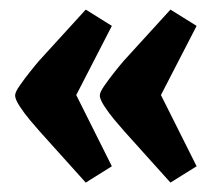

<svg xmlns="http://www.w3.org/2000/svg" viewBox="-20 -447 456 408"><path d="M342.2 -59 243.9 -168.3Q235.9 -177.3 223.7 -191.8Q211.5 -206.3 201.8 -221.2Q192.1 -236.2 192.1 -244.2Q192.1 -251.2 202.1 -265.4Q212 -279.7 224.1 -294.8Q236.1 -309.9 243.1 -317.9L342.2 -426.6L397.8 -392L322 -245L397.8 -93.7ZM162.2 -59 63.9 -168.3Q55.9 -177.3 43.7 -191.8Q31.5 -206.3 21.8 -221.2Q12.1 -236.2 12.1 -244.2Q12.1 -251.2 22.1 -265.4Q32 -279.7 44.1 -294.8Q56.1 -309.9 63.1 -317.9L162.2 -426.6L217.7 -392L142 -245L217.7 -93.7Z"/></svg>

Font: Faustina Light
Style: Regular
Weight: 300
Designer: Alfonso Garcia
Foundry: http://www.omnibus-type.com
Version: Version 1.200